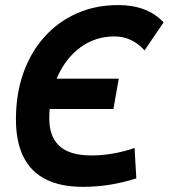

<svg xmlns="http://www.w3.org/2000/svg" viewBox="-20 -723 662 753"><path d="M305.2 9.8Q217.8 9.8 159.4 -19.8Q101.1 -49.3 71.8 -108.2Q42.5 -167 42.5 -255.4Q42.5 -354.5 71.5 -436.5Q100.6 -518.6 154.1 -578.1Q207.5 -637.7 281 -670.4Q354.5 -703.1 443.4 -703.1Q558.1 -703.1 621.6 -635.3L546.9 -525.4Q497.1 -580.1 429.2 -580.1Q354.5 -580.1 296.9 -538.3Q239.3 -496.6 206.3 -424.1Q173.3 -351.6 173.3 -258.8Q173.3 -210.4 191.4 -178Q209.5 -145.5 246.1 -129.4Q282.7 -113.3 337.9 -113.3Q421.4 -113.3 507.8 -142.6L514.6 -23.4Q411.6 9.8 305.2 9.8ZM92.8 -295.4 113.8 -414.6H445.8L424.8 -295.4Z"/></svg>

Font: Cascadia Mono NF
Style: Italic
Weight: 400
Italic angle: -10°
Monospace: yes
Designer: Aaron Bell
Foundry: Saja Typeworks
Version: Version 2404.023